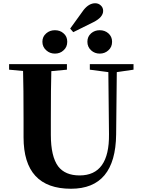

<svg xmlns="http://www.w3.org/2000/svg" viewBox="-20 -1142 869 1182"><path d="M541 -937Q563 -956 594 -956Q625 -956 647 -937Q670 -917 670 -885Q670 -852 647 -832Q625 -812 594 -812Q563 -812 541 -832Q518 -853 518 -885Q518 -917 541 -937ZM431 -944 412 -966 495 -1081Q528 -1122 566 -1122Q587 -1122 601 -1108Q615 -1095 615 -1075Q615 -1036 556 -1006ZM265 -832Q241 -853 241 -885Q241 -917 265 -937Q287 -956 318 -956Q350 -956 371 -937Q394 -918 394 -885Q394 -852 371 -832Q350 -812 318 -812Q287 -812 265 -832ZM802 -713 699 -698 695 -314Q691 20 417 20Q125 20 125 -297V-406Q125 -605 122 -705L36 -713V-747H392V-713L296 -704Q293 -606 293 -406V-312Q293 -179 338 -118Q381 -62 470 -62Q654 -62 651 -316L647 -698L533 -713V-747H802Z"/></svg>

Font: Source Han Serif CN Heavy
Style: Regular
Weight: 900
Designer: Ryoko NISHIZUKA  (kana & ideographs); Frank Grießhammer (Latin, Greek & Cyrillic); Wenlong ZHANG  (bopomofo); Sandoll Co
Foundry: Adobe Systems Incorporated
Version: Version 1.000;PS 1;hotconv 16.6.53;makeotf.lib2.5.65590